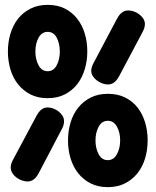

<svg xmlns="http://www.w3.org/2000/svg" viewBox="-20 -760 640 790"><path d="M423.4 10Q383 10 352.7 -5.6Q322.4 -21.1 301.6 -47.3Q280.9 -73.5 270.3 -108.4Q259.8 -143.3 259.8 -182Q259.8 -220.7 270.3 -255.8Q280.9 -290.8 301.6 -316.9Q322.4 -342.9 353 -358.5Q383.6 -374 424 -374Q464.4 -374 494.9 -358.8Q525.5 -343.6 546.1 -317.4Q566.7 -291.1 577.1 -256.2Q587.5 -221.3 587.5 -182.6Q587.5 -143.6 577.1 -108.6Q566.6 -73.6 545.8 -47.4Q524.9 -21.1 494.3 -5.6Q463.8 10 423.4 10ZM423.3 -101Q447.8 -101 461.1 -125.4Q474.4 -149.7 474.4 -182.3Q474.4 -215 461.1 -239Q447.8 -263 423.5 -263Q399.2 -263 386.1 -239Q372.9 -215 372.9 -182.1Q372.9 -150 385.9 -125.5Q398.9 -101 423.3 -101ZM175.9 -356Q135.7 -356 105.4 -371.5Q75.1 -387.1 54.2 -413.3Q33.4 -439.5 22.9 -474.4Q12.5 -509.3 12.5 -548.3Q12.5 -587 23.1 -621.9Q33.6 -656.8 54.2 -682.9Q74.8 -708.9 105.4 -724.4Q136 -740 176.1 -740Q216.3 -740 246.6 -724.8Q276.9 -709.6 297.5 -683.3Q318.1 -657.1 328.7 -622.2Q339.2 -587.3 339.2 -548.6Q339.2 -509.6 328.6 -474.6Q318.1 -439.6 297.5 -413.3Q276.9 -387.1 246.5 -371.5Q216.1 -356 175.9 -356ZM176 -467Q200.5 -467 213.3 -491.4Q226.1 -515.7 226.1 -547.5Q226.1 -581 213.2 -605Q200.4 -629 176.1 -629Q151.9 -629 138.8 -605Q125.6 -581 125.6 -548.1Q125.6 -516 138.6 -491.5Q151.6 -467 176 -467ZM130.2 -283.4Q139.6 -301 150.7 -309.4Q161.9 -317.9 176.4 -317.9Q187 -317.9 198.9 -313.7Q210.8 -309.5 220.6 -301.8Q230.4 -294.2 237 -284Q243.5 -273.8 243.5 -261.3Q243.5 -254 241.5 -246Q239.5 -238.1 234.5 -229L139.4 -47.8Q130 -30.2 118.7 -21.7Q107.5 -13.3 92.9 -13.3Q82.4 -13.3 69.9 -17.7Q57.4 -22.1 47.5 -29.7Q37.6 -37.2 30.8 -47.8Q24.1 -58.5 24.1 -70Q24.1 -77.7 26.1 -85.2Q28.1 -92.8 33.1 -101.9ZM461.2 -682.5Q470.6 -700.1 482.1 -708.6Q493.5 -717 508.4 -717Q519.2 -717 531 -712.8Q542.8 -708.6 553.1 -700.9Q563.4 -693.1 569.8 -682.9Q576.2 -672.8 576.2 -661.3Q576.2 -653.7 573.9 -645.5Q571.5 -637.2 566.5 -628.1L470.4 -446.9Q461 -429.3 449.7 -420.9Q438.4 -412.4 423.7 -412.4Q413 -412.4 401 -416.8Q388.9 -421.2 378.9 -428.8Q368.9 -436.3 362.2 -446.4Q355.4 -456.6 355.4 -468.7Q355.4 -476 357.8 -484Q360.1 -491.9 365.1 -501Z"/></svg>

Font: Maple Mono
Style: Regular
Weight: 400
Monospace: yes
Designer: subframe7536
Version: Version 7.300